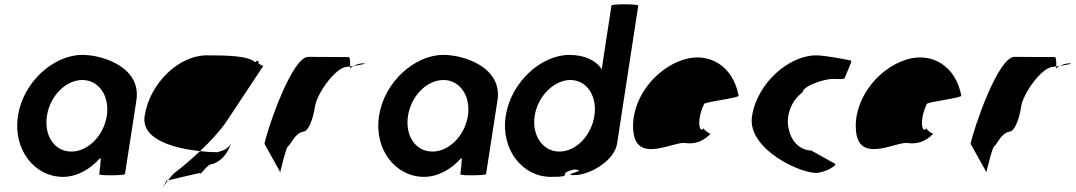

<svg xmlns="http://www.w3.org/2000/svg" viewBox="-20 -810 4976 888"><path d="M63 -274C39 -118 140 8 271 8C336 8 399 -28 444 -80C449 -76 439 -4 439 -4C438 3 557 2 558 -5L611 -347C634 -500 452 -558 357 -556C226 -554 87 -430 63 -274ZM197 -274C211 -366 284 -440 361 -440C437 -440 488 -366 474 -274C460 -184 388 -109 310 -109C231 -109 183 -184 197 -274Z M649 -274C631 -158 803 -122 905 -111C951 -154 995 -201 1026 -246L1197 -504C1204 -504 1173 -512 1175 -522C1177 -533 1169 -530 1160 -522C1129 -552 1034 -554 935 -554C810 -554 673 -428 649 -274ZM750 26C723 76 727 62 757 24ZM757 24 903 -10C909 6 934 -52 965 -52C989 -60 1028 -84 1048 -146C1037 -124 1014 -113 985 -106C970 -106 939 -107 905 -111C864 -72 822 -36 784 -8C773 4 764 15 757 24Z M1203 -145 1276 -14C1275 -6 1303 -135 1314 -135C1325 -142 1344 -194 1382 -201C1406 -201 1428 -258 1437 -318C1446 -378 1533 -501 1586 -501C1586 -501 1591 -502 1599 -503C1600 -520 1599 -546 1593 -546C1593 -546 1472 -547 1406 -547C1331 -547 1220 -225 1203 -145ZM1599 -503C1599 -498 1598 -494 1598 -491C1598 -494 1605 -500 1615 -505C1609 -504 1604 -504 1599 -503ZM1615 -505C1646 -510 1686 -517 1659 -517C1643 -517 1627 -511 1615 -505Z M1733 -274C1709 -118 1810 8 1941 8C2006 8 2069 -28 2114 -80C2119 -76 2109 -4 2109 -4C2108 3 2227 2 2228 -5L2281 -347C2304 -500 2122 -558 2027 -556C1896 -554 1757 -430 1733 -274ZM1867 -274C1881 -366 1954 -440 2031 -440C2107 -440 2158 -366 2144 -274C2130 -184 2058 -109 1980 -109C1901 -109 1853 -184 1867 -274Z M2319 -274C2295 -118 2397 8 2527 8C2647 8 2545 -6 2636 -26C2709 -23 2568 0 2636 0C2707 0 2822 -66 2834 -146L2932 -784C2933 -792 2809 -792 2808 -785L2763 -490C2735 -532 2682 -556 2613 -556C2483 -556 2343 -430 2319 -274ZM2453 -274C2467 -366 2543 -440 2618 -440C2694 -440 2743 -366 2729 -274C2715 -184 2645 -109 2567 -109C2490 -109 2439 -184 2453 -274Z M2910 -196C2929 -52 3102 -160 3151 -148C3190 -144 3228 -152 3266 -191C3258 -193 3232 -212 3235 -217C3213 -188 3201 -257 3237 -330C3249 -340 3404 -358 3396 -368C3370 -506 3259 -570 3144 -535C3005 -493 2891 -341 2910 -196ZM3235 -218V-217ZM3267 -192 3266 -191C3268 -191 3268 -191 3267 -190Z M3458 -272C3434 -118 3695 0 3765 -11C3824 -22 3851 -52 3843 -52L3732 -114C3687 -114 3641 -150 3629 -210C3611 -270 3640 -346 3691 -382C3696 -416 3797 -445 3830 -445C3864 -445 3886 -441 3888 -452C3890 -462 3924 -530 3916 -530C3916 -530 3801 -554 3755 -554C3631 -554 3482 -428 3458 -272Z M3940 -196C3959 -52 4132 -160 4181 -148C4220 -144 4258 -152 4296 -191C4288 -193 4262 -212 4265 -217C4243 -188 4231 -257 4267 -330C4279 -340 4434 -358 4426 -368C4400 -506 4289 -570 4174 -535C4035 -493 3921 -341 3940 -196ZM4265 -218V-217ZM4297 -192 4296 -191C4298 -191 4298 -191 4297 -190Z M4469 -145 4542 -14C4541 -6 4569 -135 4580 -135C4591 -142 4610 -194 4648 -201C4672 -201 4694 -258 4703 -318C4712 -378 4799 -501 4852 -501C4852 -501 4857 -502 4865 -503C4866 -520 4865 -546 4859 -546C4859 -546 4738 -547 4672 -547C4597 -547 4486 -225 4469 -145ZM4865 -503C4865 -498 4864 -494 4864 -491C4864 -494 4871 -500 4881 -505C4875 -504 4870 -504 4865 -503ZM4881 -505C4912 -510 4952 -517 4925 -517C4909 -517 4893 -511 4881 -505Z"/></svg>

Font: Ampere
Style: SCCndIta
Weight: 400
Version: Version 1